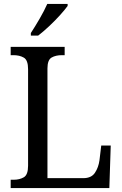

<svg xmlns="http://www.w3.org/2000/svg" viewBox="-20 -951 617 971"><path d="M34 0V-42H50Q79 -42 100.5 -54.5Q122 -67 122 -113V-601Q122 -647 100.5 -659.5Q79 -672 48 -672H34V-714H307V-672H293Q262 -672 241 -660Q220 -648 220 -605V-50H401Q442 -50 460 -77Q478 -104 483 -140L492 -215H540L533 0ZM136 -784Q157 -816 180.5 -856.5Q204 -897 219 -931H322V-921Q310 -904 284.5 -875.5Q259 -847 228.5 -818.5Q198 -790 173 -771H136Z"/></svg>

Font: Noto Serif Tamil SemiCondensed
Style: Regular
Weight: 400
Width: 4
Designer: Indian Type Foundry, Tom Grace, and the Monotype Design Team
Foundry: Monotype Imaging Inc.
Version: Version 2.004; ttfautohint (v1.8.4.7-5d5b)